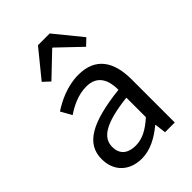

<svg xmlns="http://www.w3.org/2000/svg" viewBox="-243 -931 1049 1049"><g transform="rotate(-45 281.5 -407.0)"><path d="M217 13C284 13 345 -22 397 -65H400L408 0H483V-334C483 -469 428 -557 295 -557C207 -557 131 -518 82 -486L117 -423C160 -452 217 -481 280 -481C369 -481 392 -414 392 -344C161 -318 59 -259 59 -141C59 -43 126 13 217 13ZM243 -61C189 -61 147 -85 147 -147C147 -217 209 -262 392 -283V-132C339 -85 295 -61 243 -61ZM126 -671 165 -635 297 -761H301L433 -635L471 -671L344 -827H253Z"/></g></svg>

Font: ChiuKong Gothic CL
Style: Regular
Weight: 400
Designer: Ryoko NISHIZUKA 西塚涼子 (kana, bopomofo & ideographs); Paul D. Hunt (Latin, Greek & Cyrillic); Sandoll Communications 산돌커뮤니
Foundry: Adobe
Version: Version 1.300